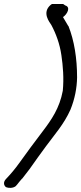

<svg xmlns="http://www.w3.org/2000/svg" viewBox="-53 -690 403 954"><path d="M199 -666C153 -627 194 -579 202 -566C225 -523 244 -472 252 -416C260 -362 265 -301 259 -239C243 -153 203 -95 158 -36C120 13 79 70 42 121C22 149 1 174 -22 198C-39 215 -34 232 -23 240C-11 245 11 246 25 235L33 226C38 220 45 210 56 198L58 197L57 198C67 185 79 170 94 150C120 113 150 71 176 36C217 -20 265 -73 297 -145C319 -199 329 -253 330 -305C330 -400 316 -488 287 -561H286C277 -577 269 -590 260 -605C281 -619 300 -655 271 -663L261 -670H205C204 -669 201 -667 199 -666Z"/></svg>

Font: Stray Cat
Style: ExBdExtObl
Weight: 800
Version: Version 1.0